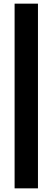

<svg xmlns="http://www.w3.org/2000/svg" viewBox="-20 -867 288 1052"><path d="M188 165V-847H60V165Z"/></svg>

Font: Bisquit Text
Style: Bold
Weight: 800
Version: Version 1.004;Glyphs 3.2.3 (3260)